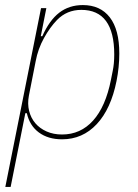

<svg xmlns="http://www.w3.org/2000/svg" viewBox="-20 -538 543 758"><path d="M142 -506H163L141 -395H147Q175 -458 214 -488Q253 -518 307 -518Q376 -518 413.5 -469.5Q451 -421 451 -327Q451 -273 440 -218Q418 -108 362 -48Q306 12 225 12Q170 12 133.5 -15Q97 -42 86 -91H80L22 200H1ZM225 -7Q298 -7 347.5 -62Q397 -117 418 -223L425 -258Q431 -286 431 -323Q431 -499 301 -499Q244 -499 205 -459Q177 -430 153.5 -387.5Q130 -345 121 -297L94 -160Q88 -128 95 -100Q102 -72 119.5 -51.5Q137 -31 164 -19Q191 -7 225 -7Z"/></svg>

Font: IBM Plex Sans Condensed Thin
Style: Italic
Weight: 100
Width: 3
Italic angle: -11°
Designer: Mike Abbink, Paul van der Laan, Pieter van Rosmalen
Foundry: Bold Monday
Version: Version 1.3